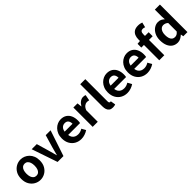

<svg xmlns="http://www.w3.org/2000/svg" viewBox="362 -2366 3934 3934"><g transform="rotate(-45 2329.0 -399.0)"><path d="M313 14Q243 14 181.5 -21Q120 -56 82 -121.5Q44 -187 44 -280Q44 -373 82 -438.5Q120 -504 181.5 -539Q243 -574 313 -574Q366 -574 414 -554Q462 -534 500 -496.5Q538 -459 560 -404.5Q582 -350 582 -280Q582 -187 544 -121.5Q506 -56 444.5 -21Q383 14 313 14ZM313 -106Q351 -106 377.5 -127.5Q404 -149 417.5 -188Q431 -227 431 -280Q431 -333 417.5 -372Q404 -411 377.5 -432.5Q351 -454 313 -454Q275 -454 248.5 -432.5Q222 -411 208.5 -372Q195 -333 195 -280Q195 -227 208.5 -188Q222 -149 248.5 -127.5Q275 -106 313 -106Z M817 0 626 -560H774L855 -281Q867 -239 878.5 -196.5Q890 -154 901 -111H906Q917 -154 928.5 -196.5Q940 -239 951 -281L1033 -560H1174L987 0Z M1497 14Q1419 14 1356 -21Q1293 -56 1255.5 -122Q1218 -188 1218 -280Q1218 -348 1239.5 -402Q1261 -456 1298.5 -494.5Q1336 -533 1382.5 -553.5Q1429 -574 1479 -574Q1556 -574 1608 -539.5Q1660 -505 1686.5 -444.5Q1713 -384 1713 -306Q1713 -286 1711 -267.5Q1709 -249 1706 -238H1361Q1367 -193 1388 -162Q1409 -131 1442 -115.5Q1475 -100 1517 -100Q1551 -100 1581 -109.5Q1611 -119 1642 -138L1692 -48Q1651 -20 1600 -3Q1549 14 1497 14ZM1358 -337H1587Q1587 -393 1561.5 -426.5Q1536 -460 1481 -460Q1452 -460 1426 -446.5Q1400 -433 1382 -405.5Q1364 -378 1358 -337Z M1834 0V-560H1954L1965 -461H1968Q1999 -516 2041 -545Q2083 -574 2127 -574Q2151 -574 2165.5 -570.5Q2180 -567 2192 -562L2168 -435Q2152 -439 2139.5 -441.5Q2127 -444 2108 -444Q2076 -444 2040.5 -419Q2005 -394 1981 -334V0Z M2410 14Q2358 14 2328 -7.5Q2298 -29 2284.5 -67.5Q2271 -106 2271 -157V-798H2418V-151Q2418 -126 2427.5 -116Q2437 -106 2447 -106Q2452 -106 2456 -106.5Q2460 -107 2467 -108L2485 1Q2472 6 2453.5 10Q2435 14 2410 14Z M2830 14Q2752 14 2689 -21Q2626 -56 2588.5 -122Q2551 -188 2551 -280Q2551 -348 2572.5 -402Q2594 -456 2631.5 -494.5Q2669 -533 2715.5 -553.5Q2762 -574 2812 -574Q2889 -574 2941 -539.5Q2993 -505 3019.5 -444.5Q3046 -384 3046 -306Q3046 -286 3044 -267.5Q3042 -249 3039 -238H2694Q2700 -193 2721 -162Q2742 -131 2775 -115.5Q2808 -100 2850 -100Q2884 -100 2914 -109.5Q2944 -119 2975 -138L3025 -48Q2984 -20 2933 -3Q2882 14 2830 14ZM2691 -337H2920Q2920 -393 2894.5 -426.5Q2869 -460 2814 -460Q2785 -460 2759 -446.5Q2733 -433 2715 -405.5Q2697 -378 2691 -337Z M3411 14Q3333 14 3270 -21Q3207 -56 3169.5 -122Q3132 -188 3132 -280Q3132 -348 3153.5 -402Q3175 -456 3212.5 -494.5Q3250 -533 3296.5 -553.5Q3343 -574 3393 -574Q3470 -574 3522 -539.5Q3574 -505 3600.5 -444.5Q3627 -384 3627 -306Q3627 -286 3625 -267.5Q3623 -249 3620 -238H3275Q3281 -193 3302 -162Q3323 -131 3356 -115.5Q3389 -100 3431 -100Q3465 -100 3495 -109.5Q3525 -119 3556 -138L3606 -48Q3565 -20 3514 -3Q3463 14 3411 14ZM3272 -337H3501Q3501 -393 3475.5 -426.5Q3450 -460 3395 -460Q3366 -460 3340 -446.5Q3314 -433 3296 -405.5Q3278 -378 3272 -337Z M3763 0V-605Q3763 -663 3782.5 -710Q3802 -757 3844.5 -784.5Q3887 -812 3957 -812Q3991 -812 4018 -806Q4045 -800 4064 -793L4037 -683Q4009 -696 3977 -696Q3945 -696 3927 -675Q3909 -654 3909 -608V0ZM3687 -444V-553L3771 -560H4016V-444Z M4290 14Q4220 14 4168.5 -21Q4117 -56 4089 -122Q4061 -188 4061 -280Q4061 -371 4094.5 -436.5Q4128 -502 4182 -538Q4236 -574 4296 -574Q4343 -574 4375.5 -557.5Q4408 -541 4438 -513L4433 -601V-798H4580V0H4460L4449 -58H4445Q4414 -28 4374 -7Q4334 14 4290 14ZM4328 -107Q4358 -107 4383.5 -120.5Q4409 -134 4433 -165V-411Q4408 -434 4381.5 -443.5Q4355 -453 4328 -453Q4297 -453 4270.5 -433.5Q4244 -414 4228 -376Q4212 -338 4212 -282Q4212 -224 4225.5 -185Q4239 -146 4265 -126.5Q4291 -107 4328 -107Z"/></g></svg>

Font: Noto Sans SC
Style: Bold
Weight: 700
Designer: Ryoko NISHIZUKA  (kana, bopomofo & ideographs); Paul D. Hunt (Latin, Greek & Cyrillic); Sandoll Communications , Soo-you
Foundry: Adobe
Version: Version 2.004-H2;hotconv 1.0.118;makeotfexe 2.5.65603